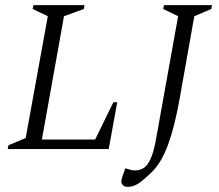

<svg xmlns="http://www.w3.org/2000/svg" viewBox="-20 -580 851 747"><path d="M10 0 13 -15 80 -43 166 -517 107 -545 110 -560H309L306 -545L229 -517L143 -37H350L421 -182H436L403 0ZM476 147Q464 147 456.5 138.5Q449 130 454 114L467 76H472Q483 79 489.5 81Q496 83 506 83Q525 83 540 73Q555 63 567 35.5Q579 8 588 -44L673 -517L615 -545L618 -560H805L802 -545L736 -517L678 -191Q660 -90 634.5 -19Q609 52 571 89Q535 124 516 135.5Q497 147 476 147Z"/></svg>

Font: Spectral SC Light
Style: Italic
Weight: 300
Italic angle: -10°
Designer: Jean-Baptiste Levee
Foundry: Production Type
Version: Version 2.001